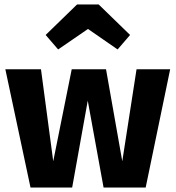

<svg xmlns="http://www.w3.org/2000/svg" viewBox="-20 -842 789 862"><path d="M634 0H445L374 -390L304 0H117L4 -531H164L219 -118L302 -531H456L529 -118L593 -531H744ZM185 -685 326 -822H423L564 -685L508 -620L375 -712L241 -620Z"/></svg>

Font: Statis Sans
Style: Bold
Weight: 700
Designer: bBox Type GmbH
Foundry: bBox Type GmbH
Version: Version 1.000